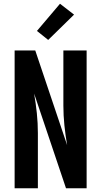

<svg xmlns="http://www.w3.org/2000/svg" viewBox="-20 -1004 540 1024"><path d="M58 0V-735H168L338 -230Q329 -282 323.5 -335Q318 -388 318 -441V-735H442V0H332L162 -505Q171 -453 176.5 -400Q182 -347 182 -294V0ZM237 -791 177 -839 300 -984 375 -926Z"/></svg>

Font: Iosevka SS18 Extrabold
Style: Regular
Weight: 800
Monospace: yes
Designer: Belleve Invis
Foundry: Belleve Invis
Version: Version 25.1.1; ttfautohint (v1.8.4)